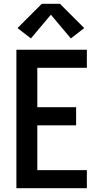

<svg xmlns="http://www.w3.org/2000/svg" viewBox="-20 -999 540 1019"><path d="M67 0V-735H441V-639H178V-430H384V-334H178V-96H441V0ZM144 -795 73 -850 202 -979H298L427 -850L356 -795L250 -921Z"/></svg>

Font: Iosevka SS04
Style: Bold
Weight: 700
Monospace: yes
Designer: Belleve Invis
Foundry: Belleve Invis
Version: Version 19.0.0; ttfautohint (v1.8.4)